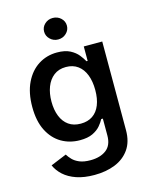

<svg xmlns="http://www.w3.org/2000/svg" viewBox="-140 -848 903 1152"><g transform="rotate(-15 311.5 -271.5)"><path d="M301.8 215.8Q237.3 215.8 189.9 199.5Q142.6 183.1 112.1 155.3Q81.5 127.4 66.9 93.3L165.5 52.7Q174.8 68.4 190.7 85Q206.5 101.6 233.2 112.8Q259.8 124 301.3 124Q361.8 124 399.2 95.7Q436.5 67.4 436.5 6.3V-98.1H426.3Q417 -79.6 399.2 -58.6Q381.3 -37.6 350.6 -22.9Q319.8 -8.3 271.5 -8.3Q208 -8.3 156.7 -38.3Q105.5 -68.4 75.4 -127.7Q45.4 -187 45.4 -274.4Q45.4 -362.8 75.4 -425Q105.5 -487.3 157 -520Q208.5 -552.7 272.5 -552.7Q322.3 -552.7 353.5 -536.4Q384.8 -520 402.8 -497.3Q420.9 -474.6 430.7 -456.1H438V-545.9H552.7V4.9Q552.7 76.7 519.8 123.5Q486.8 170.4 430.2 193.1Q373.5 215.8 301.8 215.8ZM301.8 -103Q345.2 -103 375.5 -123.5Q405.8 -144 421.4 -182.9Q437 -221.7 437 -275.9Q437 -329.6 421.6 -369.6Q406.2 -409.7 376 -432.1Q345.7 -454.6 301.8 -454.6Q256.8 -454.6 226.3 -430.9Q195.8 -407.2 180.4 -366.9Q165 -326.7 165 -275.9Q165 -224.1 180.7 -185.1Q196.3 -146 226.6 -124.5Q256.8 -103 301.8 -103ZM301.3 -626Q272.5 -626 251.7 -645.8Q231 -665.5 231 -692.9Q231 -720.7 251.7 -740Q272.5 -759.3 301.3 -759.3Q331.1 -759.3 351.8 -740Q372.6 -720.7 372.6 -692.9Q372.6 -665.5 351.8 -645.8Q331.1 -626 301.3 -626Z"/></g></svg>

Font: Inter Cardless
Style: Medium
Weight: 500
Designer: Rasmus Andersson
Foundry: rsms
Version: Version 4.001;git-9221beed3